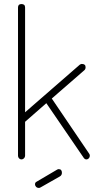

<svg xmlns="http://www.w3.org/2000/svg" viewBox="-20 -788 477 949"><path d="M86 -768Q104 -768 104 -751V-233L374 -468Q380 -472 384 -472Q403 -472 403 -456Q403 -446 397 -441L236 -301L421 -28Q424 -24 424 -18Q424 -11 419 -5.5Q414 0 407 0Q399 0 393 -9L209 -278L104 -186V-18Q104 -11 98.5 -5.5Q93 0 86 0Q79 0 74 -5.5Q69 -11 69 -18V-751Q69 -768 86 -768ZM276 84 181 138Q176 141 172 141Q164 141 158.5 135.5Q153 130 153 123Q153 114 161 110L263 50Q267 48 270 48Q286 48 286 66Q286 78 276 84Z"/></svg>

Font: Dosis
Style: ExtraLight
Weight: 250
Designer: Edgar Tolentino, Pablo Impallari, Igino Marini
Foundry: Edgar Tolentino, Pablo Impallari, Igino Marini
Version: Version 1.007